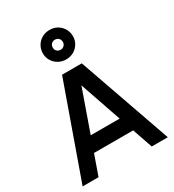

<svg xmlns="http://www.w3.org/2000/svg" viewBox="-225 -1095 1109 1222"><g transform="rotate(-30 329.5 -484.0)"><path d="M152 -256H503V-148H152ZM17 0 259 -681H404L643 0H525L318 -601H346L134 0ZM332 -752Q301 -752 276 -766Q251 -780 236 -804.5Q221 -829 221 -859Q221 -890 236 -915Q251 -940 276 -954Q301 -968 332 -968Q363 -968 387.5 -954Q412 -940 427 -915Q442 -890 442 -859Q442 -829 427 -804.5Q412 -780 387.5 -766Q363 -752 332 -752ZM331 -823Q347 -823 357.5 -833.5Q368 -844 368 -859Q368 -876 357.5 -886.5Q347 -897 331 -897Q315 -897 304.5 -886.5Q294 -876 294 -859Q294 -844 304.5 -833.5Q315 -823 331 -823Z"/></g></svg>

Font: Gabarito Medium
Style: Regular
Weight: 500
Designer: Leandro Assis / Alvaro Franca / Felipe Casaprima
Foundry: Naipe Foundry
Version: Version 1.000